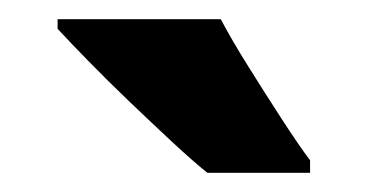

<svg xmlns="http://www.w3.org/2000/svg" viewBox="-20 -786 383 200"><path d="M210 -766Q221 -745 238.5 -717Q256 -689 273.5 -662Q291 -635 303 -619V-606H196Q181 -618 159.5 -638Q138 -658 115 -680Q92 -702 72 -722.5Q52 -743 40 -756V-766Z"/></svg>

Font: Noto Sans Tamil Condensed ExtraBold
Style: Regular
Weight: 800
Width: 3
Designer: Jelle Bosma - Monotype Design Team
Foundry: Monotype Imaging Inc.
Version: Version 2.004; ttfautohint (v1.8.4.7-5d5b)